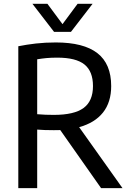

<svg xmlns="http://www.w3.org/2000/svg" viewBox="-20 -966 666 986"><path d="M74 0V-728.5Q116 -737 163.8 -742.5Q211.5 -748 266.5 -748Q409.5 -748 480.2 -693Q551 -638 551 -524Q551 -441 508.8 -388Q466.5 -335 386.5 -313L609 0H499L289.5 -298Q273.5 -297.5 256.5 -297.5Q230 -297.5 210.5 -298.2Q191 -299 171 -300.5V0ZM256.5 -376Q361 -376 409.2 -411.5Q457.5 -447 457.5 -524Q457.5 -599.5 413.8 -634.8Q370 -670 274.5 -670Q243.5 -670 219.2 -667.8Q195 -665.5 171 -661.5V-379.5Q195 -377.5 213.5 -376.8Q232 -376 256.5 -376ZM257.5 -802.5 146.5 -946.5H223.5L301 -842L378.5 -946.5H455.5L344.5 -802.5Z"/></svg>

Font: Encode Sans Semi Condensed Medium
Style: Regular
Weight: 500
Width: 4
Designer: Multiple Designers
Foundry: Impallari Type
Version: Version 3.000; ttfautohint (v1.8.3) -l 8 -r 50 -G 200 -x 14 